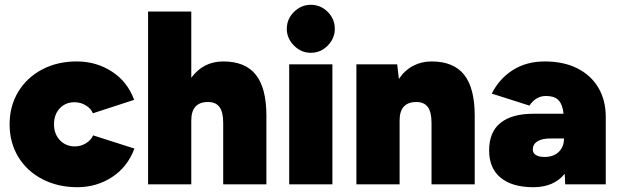

<svg xmlns="http://www.w3.org/2000/svg" viewBox="-20 -768 2584 800"><path d="M20 -250Q20 -326 56 -385.5Q92 -445 155.5 -478.5Q219 -512 300 -512Q381 -512 446 -470Q511 -428 539 -352L367 -296Q359 -316 337.5 -329Q316 -342 290 -342Q253 -342 229 -316.5Q205 -291 205 -250Q205 -210 229.5 -184Q254 -158 292 -158Q317 -158 338 -171Q359 -184 368 -204L540 -149Q512 -73 447.5 -30.5Q383 12 302 12Q221 12 156.5 -21.5Q92 -55 56 -114.5Q20 -174 20 -250Z M597 -720H777V-444Q827 -512 910 -512Q1002 -512 1046 -456.5Q1090 -401 1090 -286V0H910V-256Q910 -301 894.5 -322Q879 -343 847 -343Q777 -343 777 -266V0H597Z M1185 -500H1365V0H1185ZM1175 -648Q1175 -689 1205 -718.5Q1235 -748 1275 -748Q1316 -748 1345.5 -718.5Q1375 -689 1375 -648Q1375 -608 1345.5 -578Q1316 -548 1275 -548Q1235 -548 1205 -578Q1175 -608 1175 -648Z M1465 -500H1635L1642 -439Q1666 -475 1701 -493.5Q1736 -512 1778 -512Q1870 -512 1914 -456.5Q1958 -401 1958 -286V0H1778V-256Q1778 -301 1762.5 -322Q1747 -343 1715 -343Q1645 -343 1645 -266V0H1465Z M2333 -44Q2288 12 2202 12Q2114 12 2066 -27.5Q2018 -67 2018 -141Q2018 -218 2065.5 -256Q2113 -294 2202 -294H2328Q2325 -330 2308.5 -349Q2292 -368 2254 -368Q2213 -368 2186 -328L2029 -378Q2061 -441 2117.5 -476.5Q2174 -512 2250 -512Q2329 -512 2386 -483Q2443 -454 2473.5 -402Q2504 -350 2504 -281V0H2335ZM2249 -114Q2286 -114 2308 -135Q2330 -156 2330 -191H2273Q2238 -191 2219 -179Q2200 -167 2200 -145Q2200 -130 2213 -122Q2226 -114 2249 -114Z"/></svg>

Font: Oak Sans Black
Style: Regular
Weight: 900
Designer: Erik Kennedy, Walven
Foundry: Erik Kennedy, Walven
Version: Version 1.000